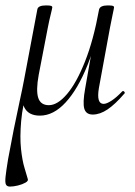

<svg xmlns="http://www.w3.org/2000/svg" viewBox="-36 -414 499 709"><path d="M111.2 13Q68.4 13 53.3 -18.3Q38.2 -49.6 52.8 -119L101.8 -378.8Q104 -394 133.8 -394Q149 -394 153.1 -392.2Q157.2 -390.4 157.2 -387.6Q157.2 -384.4 151.4 -361.2Q145.6 -338 140.6 -312L107 -138Q96.4 -80.4 105.1 -53Q113.8 -25.6 144.4 -25.6Q176.6 -25.6 211.6 -66.8Q246.6 -108 278 -187.1Q309.4 -266.2 329.8 -378.8L342.2 -377.8Q322.4 -261.4 287 -173.2Q251.6 -85 206.6 -36Q161.6 13 111.2 13ZM0.8 275Q-10.2 275 -14 267.5Q-17.8 260 -15.5 238.5Q-13.2 217 -6.2 174Q3.4 121 14.6 65Q25.8 9 36.4 -39.5Q47 -88 52.8 -119L69.6 -103Q47.2 -26 42.1 33.5Q37 93 41.6 136Q46.2 179 54.6 206.3Q63 233.6 66.6 247Q69.4 254 57.9 260.5Q46.4 267 30.1 271Q13.8 275 0.8 275ZM306.6 9Q281.6 9 275.3 -12.7Q269 -34.4 278.4 -86.6L329.8 -378.8Q333.6 -394 361.8 -394Q377 -394 381.1 -392.2Q385.2 -390.4 385.2 -387.6Q385.2 -384.4 380.1 -361.2Q375 -338 370.2 -312L329.2 -89Q319.4 -30.4 346.6 -30.4Q357.4 -30.4 375.5 -42Q393.6 -53.6 414.8 -76Q418.8 -80 422.8 -75.5Q426.8 -71 422.8 -67.8Q389.2 -28.8 361.1 -9.9Q333 9 306.6 9Z"/></svg>

Font: Cormorant Infant Light
Style: Italic
Weight: 300
Italic angle: -10°
Designer: Christian Thalmann (Catharsis Fonts)
Foundry: Catharsis Fonts
Version: Version 4.001